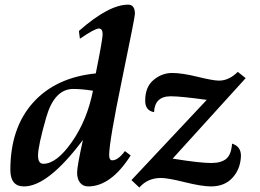

<svg xmlns="http://www.w3.org/2000/svg" viewBox="-20 -799 1128 833"><path d="M168 -88.4Q225.6 -88.4 291.7 -182.9Q357.9 -277.3 383.3 -405.3Q335.4 -413.1 297.9 -413.1Q215.8 -413.1 180.4 -289.3Q145 -165.5 145 -124.5Q145 -88.4 168 -88.4ZM362.3 9.8Q340.3 9.8 327.4 -6.3Q314.5 -22.5 314.5 -50.3Q314.5 -77.6 339.8 -191.9Q188.5 9.8 84 9.8Q24.9 9.8 24.9 -62Q24.9 -243.2 122.8 -353Q220.7 -462.9 395.5 -480.5Q424.3 -623 425.3 -649.4Q425.3 -675.3 409.2 -675.3Q391.1 -675.3 326.7 -630.9L322.3 -664.6Q451.7 -778.8 536.1 -778.8Q565.4 -778.8 565.4 -738.8Q565.4 -725.1 509.5 -454.8Q453.6 -184.6 453.6 -126Q453.6 -103.5 467.3 -103.5Q492.2 -103.5 522 -143.6L546.9 -124.5Q461.4 9.8 362.3 9.8ZM584.5 14.6 550.3 -17.6 877 -365.7Q764.2 -381.3 720.7 -381.3Q651.4 -381.3 648.4 -312.5Q609.9 -318.8 609.9 -362.3Q609.9 -421.9 646.2 -452.1Q682.6 -482.4 727.1 -482.4Q769.5 -482.4 837.2 -465.8Q904.8 -449.2 930.2 -449.2Q973.6 -449.2 1011.7 -487.3L1045.9 -460L729 -110.8Q846.7 -91.8 896.5 -91.8Q939.5 -91.8 961.4 -109.9Q983.4 -127.9 986.8 -175.8Q1025.4 -164.1 1025.4 -122.6Q1023.4 -65.9 989 -28.1Q954.6 9.8 895.5 9.8Q856 9.8 782 -8.5Q708 -26.9 678.2 -26.9Q620.6 -26.9 584.5 14.6Z"/></svg>

Font: Kelvinch
Style: Bold Italic
Weight: 700
Italic angle: -10°
Designer: Paul James Miller
Foundry: High-Logic / Made with FontCreator
Version: Version 3.30 September 23, 2016